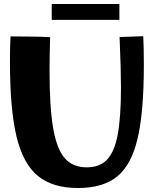

<svg xmlns="http://www.w3.org/2000/svg" viewBox="-20 -940 773 965"><path d="M30 -629Q30 -714 33 -757Q169 -757 232 -753Q229 -662 229 -584Q229 -401 247 -296.5Q265 -192 305 -145.5Q345 -99 416 -99Q481 -99 518 -137.5Q555 -176 571.5 -263Q588 -350 588 -502Q588 -589 581 -754L700 -758Q703 -700 703 -614Q703 -379 672 -245.5Q641 -112 569.5 -53.5Q498 5 372 5Q244 5 170 -56Q96 -117 63 -254Q30 -391 30 -629ZM240 -920H580V-840H240Z"/></svg>

Font: Otomanopee One
Style: Regular
Weight: 400
Designer: Das Ende der Wildnis
Foundry: Gutenberg Labo
Version: Version 3.005